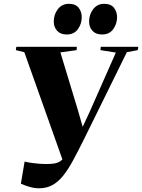

<svg xmlns="http://www.w3.org/2000/svg" viewBox="-20 -994 762 1030"><path d="M189.5 16Q162.5 16 135.2 7.5Q108 -1 92 -8.5L112 -127Q131.5 -122.5 153.5 -119.5Q175.5 -116.5 195.2 -115.2Q215 -114 227.5 -114Q252 -114 270 -116.8Q288 -119.5 301.8 -128.2Q315.5 -137 327.8 -155Q340 -173 353.5 -204L326.5 -106L110.5 -714L65 -725L67.5 -743H392L391 -725L304 -713L400 -396L433 -280.5L386 -233L460.5 -393L601.5 -712L519 -725L520.5 -743H722L719 -725L660.5 -714L431 -248Q399 -183.5 372.2 -134Q345.5 -84.5 318.8 -51.2Q292 -18 261 -1Q230 16 189.5 16ZM338 -809Q304.5 -809 286.5 -828.8Q268.5 -848.5 268.5 -878.5Q268.5 -916.5 290.5 -945Q312.5 -973.5 349 -973.5Q385.5 -973.5 402 -952.2Q418.5 -931 418.5 -901.5Q418.5 -866.5 398 -837.8Q377.5 -809 338 -809ZM527.5 -809Q494 -809 476 -828.8Q458 -848.5 458 -878.5Q458 -916.5 480 -945Q502 -973.5 538.5 -973.5Q575 -973.5 591.5 -952.2Q608 -931 608 -901.5Q608 -866.5 587.5 -837.8Q567 -809 527.5 -809Z"/></svg>

Font: Merriweather 144pt Black
Style: Italic
Weight: 900
Italic angle: -7.8°
Version: Version 2.101